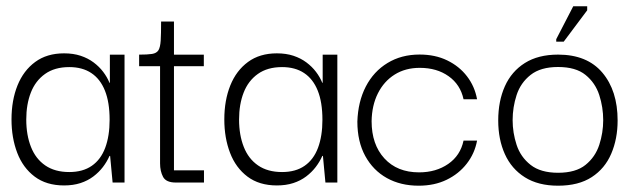

<svg xmlns="http://www.w3.org/2000/svg" viewBox="-20 -579 2022 609"><path d="M183.2 9.2Q127.2 9.2 90 -18.8Q52.8 -46.8 34.7 -94.2Q16.5 -141.7 16.5 -200Q16.5 -260.8 35.5 -308Q54.5 -355.2 91.7 -382.5Q128.8 -409.8 183.2 -409.8Q212.5 -409.8 235.8 -402.1Q259.2 -394.3 276.9 -381Q294.7 -367.7 307.2 -351.2Q319.8 -334.7 327.3 -316.3H328.5V-405.7H375V0H337.2L329.3 -84.3H327.3Q319.2 -66 306.5 -49.3Q293.8 -32.7 276 -19.2Q258.2 -5.8 235.2 1.7Q212.2 9.2 183.2 9.2ZM199.7 -33.3Q242.8 -33.3 271.2 -53.1Q299.7 -72.8 313.7 -110.2Q327.7 -147.7 327.7 -199Q327.7 -254.7 312.8 -291.6Q298 -328.5 269.6 -347.3Q241.2 -366.2 199.7 -366.2Q153.2 -366.2 122.7 -344.3Q92.2 -322.5 77.8 -285.2Q63.3 -248 63.3 -199.8Q63.3 -150.8 78.2 -113.1Q93 -75.3 123.5 -54.3Q154 -33.3 199.7 -33.3Z M537.7 0Q506.8 0 497.2 -18Q487.7 -36 487.7 -60.8V-377H531.8V-38.7H627V0ZM421.3 -369V-405.7Q447.7 -405.7 462.1 -407.9Q476.5 -410.2 482.4 -419.4Q488.3 -428.7 489.7 -450.5Q491 -472.3 491 -510.7H531.8V-405.7H626.5V-369Z M858.2 9.2Q802.2 9.2 765 -18.8Q727.8 -46.8 709.7 -94.2Q691.5 -141.7 691.5 -200Q691.5 -260.8 710.5 -308Q729.5 -355.2 766.7 -382.5Q803.8 -409.8 858.2 -409.8Q887.5 -409.8 910.8 -402.1Q934.2 -394.3 951.9 -381Q969.7 -367.7 982.2 -351.2Q994.8 -334.7 1002.3 -316.3H1003.5V-405.7H1050V0H1012.2L1004.3 -84.3H1002.3Q994.2 -66 981.5 -49.3Q968.8 -32.7 951 -19.2Q933.2 -5.8 910.2 1.7Q887.2 9.2 858.2 9.2ZM874.7 -33.3Q917.8 -33.3 946.2 -53.1Q974.7 -72.8 988.7 -110.2Q1002.7 -147.7 1002.7 -199Q1002.7 -254.7 987.8 -291.6Q973 -328.5 944.6 -347.3Q916.2 -366.2 874.7 -366.2Q828.2 -366.2 797.7 -344.3Q767.2 -322.5 752.8 -285.2Q738.3 -248 738.3 -199.8Q738.3 -150.8 753.2 -113.1Q768 -75.3 798.5 -54.3Q829 -33.3 874.7 -33.3Z M1308 10Q1250.8 10 1207.2 -14.2Q1163.5 -38.5 1138.5 -84.2Q1113.5 -130 1113.5 -193.3Q1115.5 -256.5 1140.3 -304.5Q1165.2 -352.5 1209.2 -379.2Q1253.2 -406 1310.7 -406Q1360.7 -406 1398.8 -387.3Q1437 -368.7 1461.3 -336.9Q1485.7 -305.2 1493.2 -264.2H1450.3Q1440.3 -310.7 1403 -337.2Q1365.7 -363.8 1311.5 -363.8Q1265.7 -363.8 1231.7 -342.4Q1197.7 -321 1178.6 -282.8Q1159.5 -244.7 1158.7 -194.5Q1158.7 -120.8 1199.2 -76.6Q1239.8 -32.3 1309.3 -32.3Q1363 -32.3 1401.7 -59Q1440.3 -85.7 1450.3 -133H1493.2Q1485.7 -92.3 1460.5 -59.9Q1435.3 -27.5 1396.7 -8.8Q1358 10 1308 10Z M1750.1 10Q1687.2 10 1644.8 -16.7Q1602.5 -43.3 1581.4 -90.1Q1560.3 -136.8 1560.3 -197Q1560.3 -258.2 1581.4 -305.4Q1602.5 -352.5 1644.9 -379.2Q1687.2 -405.8 1750.2 -405.8Q1842.2 -405.8 1890.6 -348.6Q1939 -291.3 1939 -196.9Q1939 -138.7 1918.8 -91.5Q1898.7 -44.3 1856.9 -17.2Q1815.1 10 1750.1 10ZM1750.1 -31Q1806.3 -31 1837.2 -56Q1868.2 -81 1880.8 -119.5Q1893.3 -158 1893.3 -197.9Q1893.3 -238.7 1880.8 -277.5Q1868.2 -316.3 1837.2 -341.4Q1806.3 -366.5 1750.1 -366.5Q1694.8 -366.5 1663 -341.4Q1631.2 -316.3 1618.6 -277.5Q1606 -238.7 1606 -197.9Q1606 -158 1618.6 -119.5Q1631.2 -81 1663 -56Q1694.8 -31 1750.1 -31ZM1768 -446.8H1744.3V-454.7L1798.3 -559.2H1842.5V-546.3Z"/></svg>

Font: Darker Grotesque Light
Style: Regular
Weight: 300
Designer: Gabriel Lam
Foundry: TypeRant
Version: Version 1.000;gftools[0.9.28]